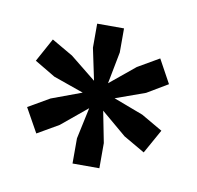

<svg xmlns="http://www.w3.org/2000/svg" viewBox="-43 -773 347 338"><g transform="rotate(10 130.5 -604.0)"><path d="M106 -479V-524L118 -580L72 -542L34 -520L10 -563L48 -585L102 -605L48 -624L11 -646L34 -688L72 -666L118 -629L106 -686V-729H154V-686L143 -629L188 -666L226 -688L249 -646L212 -624L159 -605L212 -585L250 -563L226 -520L188 -542L143 -580L154 -524V-479Z"/></g></svg>

Font: Hubot Sans Condensed SemiBold
Style: Regular
Weight: 600
Width: 3
Designer: Deni Anggara
Foundry: GitHub, Inc., Subsidiary of Microsoft Corporation
Version: Version 2.000